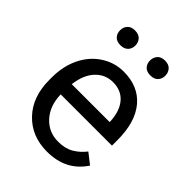

<svg xmlns="http://www.w3.org/2000/svg" viewBox="-209 -830 948 948"><g transform="rotate(45 265.0 -355.5)"><path d="M287.6 9.8Q180.2 9.8 112.8 -60.8Q45.4 -131.3 45.4 -249.5V-266.1Q45.4 -344.7 75.4 -406.5Q105.5 -468.3 159.4 -503.2Q213.4 -538.1 276.4 -538.1Q379.4 -538.1 436.5 -470.2Q493.7 -402.3 493.7 -275.9V-238.3H135.7Q137.7 -160.2 181.4 -112.1Q225.1 -64 292.5 -64Q340.3 -64 373.5 -83.5Q406.7 -103 431.6 -135.3L486.8 -92.3Q420.4 9.8 287.6 9.8ZM276.4 -463.9Q221.7 -463.9 184.6 -424.1Q147.5 -384.3 138.7 -312.5H403.3V-319.3Q399.4 -388.2 366.2 -426Q333 -463.9 276.4 -463.9ZM119.1 -669.4Q119.1 -691.4 132.6 -706.3Q146 -721.2 172.4 -721.2Q198.7 -721.2 212.4 -706.3Q226.1 -691.4 226.1 -669.4Q226.1 -647.5 212.4 -632.8Q198.7 -618.2 172.4 -618.2Q146 -618.2 132.6 -632.8Q119.1 -647.5 119.1 -669.4ZM329.1 -668.5Q329.1 -690.4 342.5 -705.6Q356 -720.7 382.3 -720.7Q408.7 -720.7 422.4 -705.6Q436 -690.4 436 -668.5Q436 -646.5 422.4 -631.8Q408.7 -617.2 382.3 -617.2Q356 -617.2 342.5 -631.8Q329.1 -646.5 329.1 -668.5Z"/></g></svg>

Font: RobotoInd
Style: Regular
Weight: 400
Designer: Google
Version: Version 2.001101; 2014